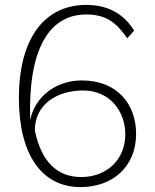

<svg xmlns="http://www.w3.org/2000/svg" viewBox="-20 -761 632 783"><path d="M332 -741C157 -741 57 -598 57 -362C57 -128 152 2 308 2C437 2 535 -79 535 -215C535 -333 461 -433 314 -433C212 -433 124 -371 103 -272C94 -560 180 -702 332 -702C425 -702 462 -656 499 -605L527 -636C493 -692 434 -741 332 -741ZM319 -392C430 -392 491 -305 491 -213C491 -111 416 -39 311 -39C212 -39 148 -103 122 -229C122 -335 212 -392 319 -392Z"/></svg>

Font: United Sans Thin
Style: Regular
Weight: 100
Designer: Pablo Impallari, Rodrigo Fuenzalida (Modified by Dan O. Williams)
Version: Version 1.000;PS 001.000;hotconv 1.0.88;makeotf.lib2.5.64775